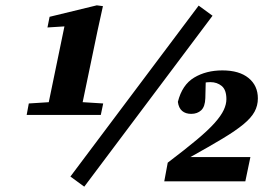

<svg xmlns="http://www.w3.org/2000/svg" viewBox="-20 -680 1035 720"><path d="M80 -249 88 -292 198 -299H256L367 -292L358 -249ZM153 -249 227 -607 253 -583 158 -577 166 -617 343 -660 366 -657 346 -566 280 -249ZM296 20 244 -18 725 -659 777 -621ZM596 0 609 -70Q675 -120 718 -156Q761 -192 785 -219Q809 -246 819 -267.5Q829 -289 829 -308Q829 -343 811.5 -357.5Q794 -372 769 -372Q757 -372 743 -369.5Q729 -367 716 -362L752 -395L750 -312Q749 -280 734.5 -266.5Q720 -253 697 -253Q676 -253 663 -264Q650 -275 647 -298Q663 -362 708 -389Q753 -416 814 -416Q877 -416 912 -387.5Q947 -359 947 -311Q947 -284 934.5 -261Q922 -238 893 -214Q864 -190 815 -160.5Q766 -131 694 -91H691H919L900 0Z"/></svg>

Font: Source Serif 4 ExtraBold
Style: Italic
Weight: 800
Italic angle: -12°
Designer: Frank Grießhammer
Foundry: Adobe Systems Incorporated
Version: Version 4.004;hotconv 1.0.116;makeotfexe 2.5.65601